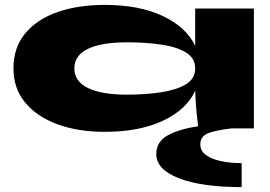

<svg xmlns="http://www.w3.org/2000/svg" viewBox="-20 -525 1103 785"><path d="M408 14Q300 14 216 -16.5Q132 -47 83.5 -105Q35 -163 35 -245Q35 -331 83.5 -389Q132 -447 216 -476Q300 -505 408 -505Q549 -505 645.5 -459.5Q742 -414 778 -337V-490H1018V0H927Q864 7 831.5 19.5Q799 32 799 65Q799 92 822.5 109Q846 126 884.5 134Q923 142 968 142V240Q805 240 712 204Q619 168 619 105Q619 54 665.5 28.5Q712 3 790 -9Q788 -24 784 -61.5Q780 -99 778 -154Q743 -77 646.5 -31.5Q550 14 408 14ZM498 -138Q574 -138 637.5 -147.5Q701 -157 739.5 -180Q778 -203 778 -245Q778 -288 739.5 -311Q701 -334 637.5 -343Q574 -352 498 -352Q396 -352 340 -325.5Q284 -299 284 -245Q284 -192 340 -165Q396 -138 498 -138Z"/></svg>

Font: Syne ExtraBold
Style: Regular
Weight: 800
Designer: Lucas Descroix
Foundry: Bonjour Monde
Version: Version 2.200; ttfautohint (v1.8.4)